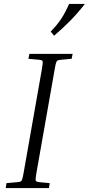

<svg xmlns="http://www.w3.org/2000/svg" viewBox="-20 -953 450 973"><path d="M124 -655 129 -680H348L343 -655L288 -650Q277 -649 272 -646.5Q267 -644 264 -634.5Q261 -625 257 -601L165 -79Q159 -44 161 -38Q163 -32 178 -30L232 -25L228 0H9L13 -25L69 -30Q80 -31 85 -33.5Q90 -36 93 -46Q96 -56 100 -79L192 -601Q198 -636 196 -642.5Q194 -649 179 -650ZM254 -772 237 -793Q269 -826 289.5 -856.5Q310 -887 330 -933H410Q376 -889 337.5 -849.5Q299 -810 254 -772Z"/></svg>

Font: Inria Serif Light
Style: Italic
Weight: 300
Italic angle: -10°
Designer: Black Foundry Team
Foundry: Black Foundry
Version: Version 1.000; ttfautohint (v1.8.3)